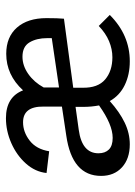

<svg xmlns="http://www.w3.org/2000/svg" viewBox="77 -540 467 662"><g transform="rotate(-90 311.0 -208.5)"><path d="M591 -64Q522 5 431 5Q385 5 349 -12.5Q313 -30 294 -64Q256 -30 219.5 -12.5Q183 5 145 5Q95 5 65.5 -22Q36 -49 36 -94Q36 -194 175 -214L275 -229V-292Q276 -363 221 -363Q187 -363 157.5 -340Q128 -317 121 -273L46 -282Q50 -321 78.5 -353Q107 -385 149 -403.5Q191 -422 235 -422Q308 -422 331 -363Q384 -421 457 -421Q515 -421 547.5 -384Q580 -347 580 -282Q580 -242 578 -222L340 -190V-158Q339 -105 368.5 -80Q398 -55 445 -55Q473 -55 500.5 -66.5Q528 -78 553 -102ZM341 -239 511 -264V-280Q511 -316 496.5 -340.5Q482 -365 447 -365Q416 -365 387.5 -345Q359 -325 341 -292ZM279 -101Q274 -128 274 -154V-182L195 -171Q114 -160 114 -103Q114 -80 127 -67Q140 -54 167 -54Q213 -54 279 -101Z"/></g></svg>

Font: Ysabeau Medium
Style: Regular
Weight: 500
Designer: Christian Thalmann (Catharsis Fonts)
Version: Version 0.003